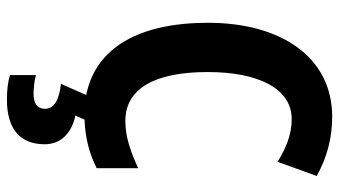

<svg xmlns="http://www.w3.org/2000/svg" viewBox="-238 -526 1004 569"><g transform="rotate(90 264.5 -242.0)"><path d="M408 128C408 79 374 48 323 37L335 10C389 8 435 -4 479 -26V-149C431 -127 387 -111 339 -111C243 -111 194 -198 194 -355C194 -502 241 -604 334 -604C379 -604 420 -587 460 -562L502 -678C447 -709 388 -724 327 -724C148 -724 48 -570 48 -356C48 -153 121 -23 262 5L229 80C278 85 303 101 303 127C303 150 287 161 259 161C243 161 221 159 203 154V231C223 237 247 240 276 240C366 240 408 198 408 128Z"/></g></svg>

Font: Noto Sans Armenian Condensed
Style: Regular
Weight: 400
Width: 3
Designer: Monotype Design Team
Foundry: Monotype Imaging Inc.
Version: Version 2.008